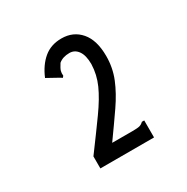

<svg xmlns="http://www.w3.org/2000/svg" viewBox="-101 -725 553 567"><g transform="rotate(-30 175.0 -441.0)"><path d="M86 -287Q129 -345 158 -385.5Q187 -426 201.5 -458.5Q216 -491 217 -526Q217 -556 206 -571.5Q195 -587 177 -587Q154 -587 140 -575Q131 -561 129 -554Q127 -547 128 -538L124 -533L116 -538L78 -559Q93 -595 117.5 -615.5Q142 -636 178 -636Q218 -636 242.5 -607.5Q267 -579 267 -525Q267 -485 252.5 -449.5Q238 -414 212.5 -377Q187 -340 154 -294H224Q241 -294 248 -296Q255 -298 261 -304H269V-246H86Z"/></g></svg>

Font: Inconsolata ExtraCondensed Medium
Style: Regular
Weight: 500
Width: 2
Monospace: yes
Designer: Raph Levien, Cyreal, Brenton Simpson
Foundry: Raph Levien, Cyreal, Google
Version: Version 3.001; ttfautohint (v1.8.2.53-6de2)